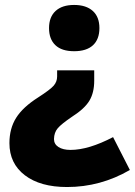

<svg xmlns="http://www.w3.org/2000/svg" viewBox="-20 -583 545 776"><path d="M178.2 -469.5Q178.2 -514.2 204.6 -538.6Q231 -563 279.5 -563Q328.1 -563 355 -538.8Q381.8 -514.6 381.8 -469.5Q381.8 -424.3 355.7 -400.1Q329.6 -376 279.5 -376Q229.5 -376 203.9 -400.4Q178.2 -424.8 178.2 -469.5ZM360.8 -298.8V-256.8Q360.8 -208.5 341.3 -176Q321.8 -143.6 272 -111.8Q228 -82 213.4 -64.7Q198.7 -47.4 198.2 -21Q198.2 -0.5 216.3 11.2Q234.4 22.9 265.1 22.9Q337.9 22.9 437 -28.8L504.9 104Q386.2 172.9 251 172.9Q142.6 172.9 80.3 125.2Q18.1 77.6 18.1 -4.4Q18.1 -63.5 45.2 -106.7Q72.3 -149.9 133.8 -189Q183.1 -220.7 197 -236.8Q210.9 -252.9 210.9 -273.9V-298.8Z"/></svg>

Font: Open Sans Hebrew Extra Bold
Style: Regular
Weight: 800
Foundry: Ascender Corporation, Yanek Iontef
Version: Version 2.001;PS 002.001;hotconv 1.0.70;makeotf.lib2.5.58329